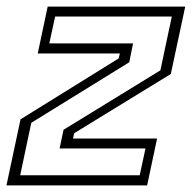

<svg xmlns="http://www.w3.org/2000/svg" viewBox="-22 -560 580 580"><path d="M39 -30.5H400L417.5 -111.5H158L170 -168L462.5 -347.5L497 -510H144.5L127 -429H380L368.5 -372L72.5 -189ZM-2.5 0 40 -199.5 336.5 -383.5 340 -398.5H92L122 -540H537.5L494 -336.5L202 -157.5L198.5 -141.5H452.5L422.5 0Z"/></svg>

Font: Tourney Light
Style: Italic
Weight: 300
Italic angle: -12°
Version: Version 1.015